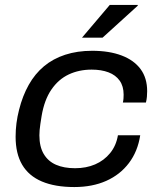

<svg xmlns="http://www.w3.org/2000/svg" viewBox="-20 -743 645 775"><path d="M280 12Q202 12 149 -10.5Q96 -33 69.5 -78Q43 -123 43 -191Q43 -219 46.5 -246Q50 -273 57 -300Q71 -356 96 -400.5Q121 -445 157.5 -475.5Q194 -506 243 -522Q292 -538 352 -538Q421 -538 471 -519Q521 -500 547.5 -464Q574 -428 574 -375Q574 -364 573 -352.5Q572 -341 569 -329H476Q478 -338 478.5 -346Q479 -354 479 -361Q479 -395 463 -417.5Q447 -440 418 -451Q389 -462 350 -462Q299 -462 257.5 -442.5Q216 -423 187.5 -381.5Q159 -340 148 -275Q145 -257 143 -243Q141 -229 140 -218.5Q139 -208 139 -197Q139 -151 156.5 -121.5Q174 -92 206 -78Q238 -64 283 -64Q328 -64 364 -79.5Q400 -95 424.5 -125Q449 -155 456 -197H546Q536 -132 500.5 -85Q465 -38 409 -13Q353 12 280 12ZM311 -591 423 -723H536V-720L394 -591Z"/></svg>

Font: Archivo SemiExpanded
Style: Italic
Weight: 400
Width: 6
Italic angle: -10°
Designer: Hector Gatti
Foundry: Omnibus-Type
Version: Version 2.001